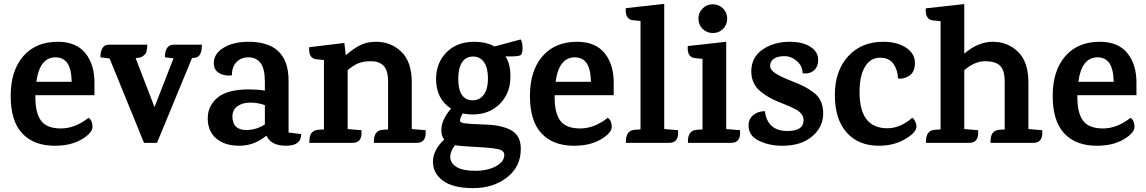

<svg xmlns="http://www.w3.org/2000/svg" viewBox="-20 -735 5899 988"><path d="M162 -245V-234Q162 -153 191.5 -113.5Q221 -74 293.5 -74Q366 -74 436 -129Q456 -114 456 -82.5Q456 -51 400.5 -18Q345 15 262 15Q154 15 94.5 -48.5Q35 -112 35 -241.5Q35 -371 99.5 -445.5Q164 -520 277 -520Q373 -520 420.5 -460Q468 -400 466 -302V-245ZM266 -440Q184 -440 167 -314H349Q347 -382 326 -411Q305 -440 266 -440Z M875 -505H1019Q1019 -441 983 -438L968 -436L788 0H721L544 -434H543L497 -440Q496 -466 506 -485.5Q516 -505 540 -505H738Q736 -468 729 -459Q714 -440 694 -438L678 -436L775 -184L873 -435L830 -440Q827 -446 831 -467Q840 -505 875 -505Z M1530 -45Q1530 15 1452 15Q1374 15 1351 -37Q1288 15 1212 15Q1136 15 1092.5 -22.5Q1049 -60 1049 -125.5Q1049 -191 1100 -233Q1151 -275 1261 -275Q1304 -275 1343 -269V-313Q1343 -382 1320.5 -411Q1298 -440 1259 -440Q1220 -440 1196.5 -415Q1173 -390 1173 -347Q1133 -343 1106.5 -359.5Q1080 -376 1080 -410Q1080 -458 1130 -489Q1180 -520 1259 -520Q1465 -520 1465 -320V-53ZM1343 -194Q1307 -207 1267.5 -207Q1228 -207 1202 -188.5Q1176 -170 1176 -136Q1176 -66 1248 -66Q1299 -66 1343 -95Z M2125 0H1904V-8Q1904 -63 1948 -67L1977 -69V-315Q1977 -373 1954 -396.5Q1931 -420 1890 -420Q1849 -420 1823 -409Q1797 -398 1769 -374V-71L1840 -65Q1846 0 1795 0H1572V-8Q1572 -63 1616 -67L1647 -69V-426L1608 -430Q1567 -434 1571 -492L1752 -514L1759 -453H1762Q1799 -485 1833.5 -502.5Q1868 -520 1915 -520Q1992 -520 2045.5 -468.5Q2099 -417 2099 -310V-71L2170 -65Q2176 0 2125 0Z M2411 -146Q2386 -146 2361 -151Q2347 -126 2347 -115Q2347 -104 2370 -100.5Q2393 -97 2479 -94Q2565 -91 2612.5 -63.5Q2660 -36 2660 31Q2660 123 2589 178Q2518 233 2414.5 233Q2311 233 2259.5 195Q2208 157 2208 97Q2208 37 2266 -17Q2251 -35 2251 -65Q2251 -118 2301 -176Q2224 -226 2224 -328Q2224 -411 2277.5 -465.5Q2331 -520 2421 -520Q2480 -520 2525 -496L2659 -532Q2668 -521 2669 -491Q2670 -461 2659 -451Q2644 -443 2581 -445Q2610 -402 2606 -325.5Q2602 -249 2549 -197.5Q2496 -146 2411 -146ZM2575 62Q2575 39 2541 32Q2507 25 2426 21Q2345 17 2322 12Q2297 42 2297 73Q2297 104 2329 124Q2361 144 2425 144Q2489 144 2532 120.5Q2575 97 2575 62ZM2413 -219Q2449 -219 2470 -248.5Q2491 -278 2491 -331.5Q2491 -385 2471 -414.5Q2451 -444 2414 -444Q2377 -444 2357.5 -414Q2338 -384 2338 -330Q2338 -219 2413 -219Z M2834 -245V-234Q2834 -153 2863.5 -113.5Q2893 -74 2965.5 -74Q3038 -74 3108 -129Q3128 -114 3128 -82.5Q3128 -51 3072.5 -18Q3017 15 2934 15Q2826 15 2766.5 -48.5Q2707 -112 2707 -241.5Q2707 -371 2771.5 -445.5Q2836 -520 2949 -520Q3045 -520 3092.5 -460Q3140 -400 3138 -302V-245ZM2938 -440Q2856 -440 2839 -314H3021Q3019 -382 2998 -411Q2977 -440 2938 -440Z M3424 0H3201V-8Q3201 -63 3245 -67L3276 -69V-627L3237 -631Q3196 -635 3200 -693L3398 -715V-71L3469 -65Q3475 0 3424 0Z M3743 0H3520V-8Q3520 -63 3564 -67L3595 -69V-432L3556 -436Q3515 -440 3519 -498L3717 -520V-71L3788 -65Q3794 0 3743 0ZM3722 -639Q3722 -608 3701 -586.5Q3680 -565 3648.5 -565Q3617 -565 3595.5 -586.5Q3574 -608 3574 -639Q3574 -670 3595.5 -691.5Q3617 -713 3648 -713Q3679 -713 3700.5 -691.5Q3722 -670 3722 -639Z M4165 -483Q4190 -461 4190 -426Q4190 -391 4167.5 -372Q4145 -353 4110 -358Q4110 -395 4081 -420.5Q4052 -446 4016.5 -446Q3981 -446 3962 -432.5Q3943 -419 3943 -397Q3943 -375 3970.5 -357.5Q3998 -340 4048.5 -320Q4099 -300 4121 -288.5Q4143 -277 4168 -258Q4216 -222 4216 -151.5Q4216 -81 4159 -33Q4102 15 4007 15Q3937 15 3884.5 -11Q3832 -37 3832 -89Q3832 -124 3857 -143.5Q3882 -163 3916 -163Q3929 -61 4032 -61Q4115 -61 4115 -116Q4115 -152 4071 -174Q4047 -187 4013 -200Q3979 -213 3959.5 -222.5Q3940 -232 3917 -247Q3894 -262 3879 -278Q3846 -315 3846 -368Q3846 -440 3904 -480Q3962 -520 4043 -520Q4124 -520 4165 -483Z M4525 -520Q4597 -520 4642.5 -489.5Q4688 -459 4688 -412Q4688 -365 4660 -346Q4632 -327 4601 -331Q4600 -374 4578 -406Q4556 -438 4507.5 -438Q4459 -438 4431 -391.5Q4403 -345 4403 -261Q4403 -75 4546 -75Q4613 -75 4674 -129Q4684 -123 4690 -109Q4696 -95 4696 -85Q4696 -53 4637.5 -19Q4579 15 4503 15Q4397 15 4336.5 -53.5Q4276 -122 4276 -246Q4276 -370 4344 -445Q4412 -520 4525 -520Z M5298 0H5077V-8Q5077 -63 5121 -67L5150 -69V-315Q5150 -374 5126 -397Q5102 -420 5049 -420Q4996 -420 4942 -374V-71L5013 -65Q5019 0 4968 0H4745V-8Q4745 -63 4789 -67L4820 -69V-626L4781 -630Q4740 -634 4744 -692L4942 -714V-459Q5013 -520 5089 -520Q5165 -520 5218.5 -468.5Q5272 -417 5272 -310V-71L5343 -65Q5349 0 5298 0Z M5524 -245V-234Q5524 -153 5553.5 -113.5Q5583 -74 5655.5 -74Q5728 -74 5798 -129Q5818 -114 5818 -82.5Q5818 -51 5762.5 -18Q5707 15 5624 15Q5516 15 5456.5 -48.5Q5397 -112 5397 -241.5Q5397 -371 5461.5 -445.5Q5526 -520 5639 -520Q5735 -520 5782.5 -460Q5830 -400 5828 -302V-245ZM5628 -440Q5546 -440 5529 -314H5711Q5709 -382 5688 -411Q5667 -440 5628 -440Z"/></svg>

Font: Karma
Style: Bold
Weight: 700
Designer: Joana Correia
Foundry: Indian Type Foundry
Version: Version 1.202;PS 1.0;hotconv 1.0.78;makeotf.lib2.5.61930; tt